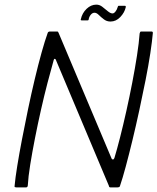

<svg xmlns="http://www.w3.org/2000/svg" viewBox="-20 -809 680 829"><path d="M462 -124Q464 -120 468 -120.5Q472 -121 474 -127Q485 -163 498.5 -216Q512 -269 525.5 -329.5Q539 -390 551 -452Q563 -514 571.5 -569Q580 -624 583 -665Q585 -673 589 -673H634Q637 -673 638.5 -671.5Q640 -670 640 -667Q637 -632 629 -579Q621 -526 608.5 -463Q596 -400 581.5 -333Q567 -266 552 -204Q537 -142 523 -90Q509 -38 498 -6Q497 -2 494 -1Q491 0 488 0H456Q451 0 450 -7L221 -551Q220 -555 216.5 -555Q213 -555 212 -550Q200 -508 185.5 -452.5Q171 -397 157 -335Q143 -273 131 -212Q119 -151 110.5 -98Q102 -45 100 -8Q99 0 93 0H50Q47 0 44.5 -1Q42 -2 43 -6Q46 -40 54.5 -92.5Q63 -145 75 -207.5Q87 -270 101 -337Q115 -404 130 -467Q145 -530 159.5 -582Q174 -634 186 -667Q187 -670 189.5 -671.5Q192 -673 194 -673H227Q231 -673 233 -667ZM333 -721Q327 -721 329 -726Q335 -753 354 -771Q373 -789 396 -789Q410 -789 422 -779.5Q434 -770 445.5 -760.5Q457 -751 466 -751Q472 -751 478.5 -759Q485 -767 488 -778Q489 -784 493 -784H519Q524 -784 523 -778Q518 -755 499.5 -735.5Q481 -716 457 -716Q441 -716 428.5 -725.5Q416 -735 406.5 -744.5Q397 -754 388 -754Q379 -754 372 -745.5Q365 -737 363 -726Q363 -721 358 -721Z"/></svg>

Font: Glory Light
Style: Italic
Weight: 300
Italic angle: -12°
Version: Version 1.011